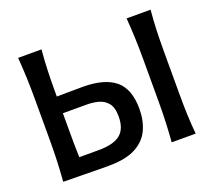

<svg xmlns="http://www.w3.org/2000/svg" viewBox="-120 -874 1158 1038"><g transform="rotate(-20 458.5 -355.0)"><path d="M337.5 3Q259.5 3 196.8 1.5Q134 0 77.5 0Q82 -59 84.2 -113.5Q86.5 -168 86.5 -234.5V-474.5Q86.5 -542 84.2 -597.8Q82 -653.5 77.5 -713H212Q206.5 -653.5 204.5 -597.8Q202.5 -542 202.5 -474.5V-445Q231.5 -445 268.5 -445.8Q305.5 -446.5 351 -446.5Q475.5 -446.5 537.5 -396Q599.5 -345.5 599.5 -230Q599.5 -162.5 574.8 -109.8Q550 -57 492.8 -27Q435.5 3 337.5 3ZM204.5 -95.5H317Q401.5 -95.5 440.8 -127Q480 -158.5 480 -230Q480 -282.5 458.5 -307.8Q437 -333 405.2 -341Q373.5 -349 342.5 -349H202.5V-253Q202.5 -211 202.8 -172.8Q203 -134.5 204.5 -95.5ZM701.5 0Q706 -58.5 708.2 -113.2Q710.5 -168 710.5 -234.5V-474.5Q710.5 -542.5 708.2 -598Q706 -653.5 701.5 -713H839.5Q834 -653.5 832 -598Q830 -542.5 830 -474.5V-234.5Q830 -168 832 -113.2Q834 -58.5 839.5 0Z"/></g></svg>

Font: Commissioner Flair Medium
Style: Regular
Weight: 500
Designer: Kostas Bartsokas
Foundry: Kostas Bartsokas
Version: Version 1.000; ttfautohint (v1.8.3)